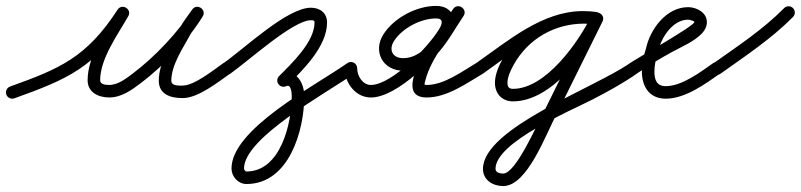

<svg xmlns="http://www.w3.org/2000/svg" viewBox="-34 -306 2686 644"><path d="M14.1 23.8C14.1 23.8 14.1 23.8 14.1 23.8C192 -40 284 -79 395.6 -250.5C403 -261.9 397.4 -273.3 388.3 -278.9C379.1 -284.4 366.5 -284.2 359.8 -272.4C320 -202.6 259.9 -118.7 259.9 -36.7C259.9 4.3 296.5 20.9 332.2 20.9C373.8 20.9 408 -4.3 439.7 -28.3C513.1 -83.8 598.6 -172.6 646 -251.2C652.9 -262.7 648.1 -273.9 639.5 -279.6C630.9 -285.2 618.7 -285.1 610.9 -274.2C596.5 -253.9 581.1 -233.9 568.8 -212.4C568.8 -212.4 568.7 -212.3 568.6 -212.2C568.6 -212.1 568.5 -212 568.5 -212C539.7 -158.7 498.6 -97.3 498.6 -35.4C498.6 11.7 539.4 23 579 23C630.6 23 698.3 -31.3 739 -59.8C748.5 -66.4 750.9 -79.5 744.2 -89C737.6 -98.5 724.5 -100.9 715 -94.2C715 -94.2 715 -94.2 715 -94.2C683.8 -72.4 618.1 -19 579 -19C565.7 -19 540.6 -17 540.6 -35.4C540.6 -88.6 580.5 -145.8 605.5 -192C605.5 -192 605.4 -191.9 605.4 -191.8C605.3 -191.7 605.2 -191.6 605.2 -191.6C616.8 -211.9 631.6 -230.8 645.1 -249.8C652.9 -260.8 647.6 -272.4 638.6 -278.2C629.7 -284.1 617 -284.4 610 -272.8C565.4 -198.8 483.5 -114.1 414.3 -61.7C391 -44.1 363 -21.1 332.2 -21.1C321.6 -21.1 301.9 -22.3 301.9 -36.7C301.9 -109.3 360.7 -189.2 396.2 -251.6C403 -263.4 397.7 -274.6 388.9 -279.9C380.1 -285.3 367.8 -284.8 360.4 -273.5C255.9 -112.9 166.4 -75.5 -0.1 -15.8C-11 -11.9 -16.7 0.2 -12.8 11.1C-8.9 22 3.2 27.7 14.1 23.8Z M708.8 -63.6C715.5 -54.1 728.5 -51.8 738 -58.5C798.7 -101 948.8 -238.1 1008.8 -238.1C1016 -238.1 1021 -238.3 1021 -230.5C1021 -165.7 945.4 -94.1 902.2 -50.8C893.9 -42.6 893.9 -29.4 902.2 -21.2C910.4 -12.9 923.6 -12.9 931.8 -21.2C931.8 -21.2 931.8 -21.2 931.8 -21.2C984.6 -73.9 1063 -151.1 1063 -230.5C1063 -262.6 1039.2 -280.1 1008.8 -280.1C929 -280.1 786.8 -143.9 714 -92.9C704.5 -86.2 702.1 -73.1 708.8 -63.6ZM897.9 -27.2C902.8 -16.7 915.2 -12.1 925.8 -16.9C943 -24.9 944.6 7 944.6 16.6C944.6 105 908.3 269.2 792.7 269.2C788.1 269.2 784.5 263.1 784.5 259.1C784.5 156.1 1059.3 7.2 1155 -59.8C1164.5 -66.5 1166.9 -79.5 1160.2 -89C1153.5 -98.5 1140.5 -100.9 1131 -94.2C1020.1 -16.6 742.5 126.9 742.5 259.1C742.5 286.3 764.8 311.2 792.7 311.2C935.8 311.2 986.6 131.1 986.6 16.6C986.6 -27 959.5 -78.7 908.2 -55.1C897.7 -50.2 893.1 -37.8 897.9 -27.2Z M1143 -98C1131.4 -98 1122 -88.6 1122 -77C1122 -27.4 1159.6 22.4 1212.1 21C1300.6 18.6 1432 -114.9 1475.3 -187.2C1502.6 -232.7 1488.9 -286.2 1428.7 -286.2C1363.3 -286.2 1287.9 -246.5 1252.4 -191.4C1215.6 -134.1 1249.4 -69 1318.1 -69C1421.2 -69 1470.5 -178.4 1520.6 -252.1C1528.4 -263.6 1523.5 -275.2 1514.7 -281.1C1505.9 -287 1493.3 -287.1 1485.7 -275.5C1453.1 -226.1 1262 21 1397 21C1464.8 21 1529.2 -25.4 1585.7 -58.9C1595.7 -64.9 1599 -77.7 1593.1 -87.7C1587.1 -97.7 1574.3 -101 1564.3 -95.1C1515.3 -66 1455.3 -21 1397 -21C1387.1 -21 1389.6 -23.7 1392.6 -35.9C1411.8 -112.3 1476.7 -185.5 1520.7 -252.3C1528.4 -264 1523.5 -275.5 1514.9 -281.4C1506.2 -287.2 1493.6 -287.2 1485.8 -275.7C1445.5 -216.3 1399.4 -111 1318.1 -111C1282.4 -111 1268.8 -139.2 1287.7 -168.6C1315.5 -211.8 1377.5 -244.2 1428.7 -244.2C1454.5 -244.2 1449.7 -226.3 1439.3 -208.8C1404.2 -150.3 1282.4 -23 1211 -21C1182.6 -20.2 1164 -51.3 1164 -77C1164 -88.6 1154.6 -98 1143 -98Z M1557.8 -65C1564.4 -55.5 1577.5 -53.1 1587 -59.8C1685.6 -128.5 1796 -226.8 1921.3 -226.8C1934.6 -226.8 1947.3 -225.8 1960.4 -224.2C1974.2 -222.5 1982.4 -231.9 1983.8 -242.2C1985.2 -252.6 1979.7 -263.8 1966 -265.8C1952.3 -267.7 1939 -268.7 1925.2 -268.7C1810.6 -268.7 1707.5 -209.1 1652.1 -108.7C1639.1 -85.3 1626.1 -55.8 1626.1 -28.4C1626.1 8.1 1649.6 34 1686.7 34C1816.9 34 1937.3 -132.1 1986.9 -233.8C1993 -246.4 1986.7 -257.2 1977.3 -261.9C1967.8 -266.5 1955.4 -264.8 1949.2 -252.3C1898.2 -149.3 1847.3 -46.3 1796.2 56.7C1796.2 56.7 1796.3 56.5 1796.4 56.3C1796.5 56.1 1796.6 56 1796.6 56C1769.6 105.5 1697.2 276.1 1653.8 276.1C1643.6 276.1 1628 273.2 1628 260.4C1628 170.6 1881.6 64.9 1953.8 27.5C2005 1 2055.9 -26.7 2103.1 -59.8C2112.6 -66.5 2114.9 -79.6 2108.2 -89.1C2101.5 -98.6 2088.4 -100.9 2078.9 -94.2C2078.9 -94.2 2078.9 -94.2 2078.9 -94.2C1961.2 -11.5 1586 123.7 1586 260.4C1586 298.3 1619.4 318.1 1653.8 318.1C1735.3 318.1 1796.5 144 1833.4 76C1833.4 76 1833.5 75.9 1833.6 75.7C1833.7 75.5 1833.8 75.3 1833.8 75.3C1884.9 -27.6 1935.9 -130.6 1986.8 -233.7C1993 -246.2 1986.6 -257.1 1977.2 -261.7C1967.8 -266.4 1955.2 -264.7 1949.1 -252.2C1907.8 -167.3 1797.8 -8 1686.7 -8C1672.8 -8 1668.1 -14.9 1668.1 -28.4C1668.1 -48.2 1679.6 -71.7 1688.9 -88.5C1737 -175.5 1825.9 -226.7 1925.2 -226.7C1937 -226.7 1948.4 -225.9 1960 -224.2C1973.7 -222.2 1982 -231.8 1983.4 -242.3C1984.8 -252.7 1979.3 -264.1 1965.6 -265.8C1950.8 -267.7 1936.3 -268.8 1921.3 -268.8C1784.9 -268.8 1669.8 -168.7 1563 -94.2C1553.5 -87.6 1551.1 -74.5 1557.8 -65Z M2103 -59.8C2103 -59.8 2103 -59.8 2103 -59.8C2140.3 -85.8 2179.2 -109.2 2219.1 -131.1C2251.9 -149.1 2294.3 -166.4 2320.3 -193.8C2330.3 -204.3 2337 -217.2 2337 -232C2337 -264.1 2302.3 -282 2274 -282C2200.6 -282 2146.2 -207.5 2132.5 -142.4C2132.5 -142.3 2132.6 -142.8 2132.7 -143.2C2132.8 -143.7 2132.9 -144.1 2132.9 -144.1C2124.9 -118 2119 -93.8 2119 -66C2119 -15.5 2144.1 25 2199 25C2264.4 25 2331.1 -24.1 2382 -59.8C2391.5 -66.5 2393.9 -79.5 2387.2 -89C2380.5 -98.5 2367.5 -100.9 2358 -94.2C2315.8 -64.7 2253.7 -17 2199 -17C2168.2 -17 2161 -38.9 2161 -66C2161 -89.5 2166.3 -109.8 2173.1 -131.9C2173.1 -131.9 2173.2 -132.3 2173.3 -132.8C2173.4 -133.2 2173.5 -133.6 2173.5 -133.6C2183 -178.5 2221.5 -240 2274 -240C2278.3 -240 2295 -236 2295 -232C2295 -219.1 2103.2 -111.1 2079 -94.2C2069.5 -87.6 2067.1 -74.5 2073.8 -65C2080.4 -55.5 2093.5 -53.1 2103 -59.8Z M2352.9 -63.5C2359.6 -54 2372.7 -51.8 2382.2 -58.5C2465.4 -117.7 2554.3 -176.4 2626 -249.3C2634.1 -257.5 2634 -270.8 2625.7 -279C2617.5 -287.1 2604.2 -287 2596 -278.7C2596 -278.7 2596 -278.7 2596 -278.7C2526.1 -207.6 2439 -150.4 2357.8 -92.8C2348.4 -86.1 2346.2 -73 2352.9 -63.5Z"/></svg>

Font: FRB American Cursive Guidelines Medium
Style: Italic
Weight: 500
Italic angle: -25°
Version: Version 2.0;Modular Font Editor K font №1